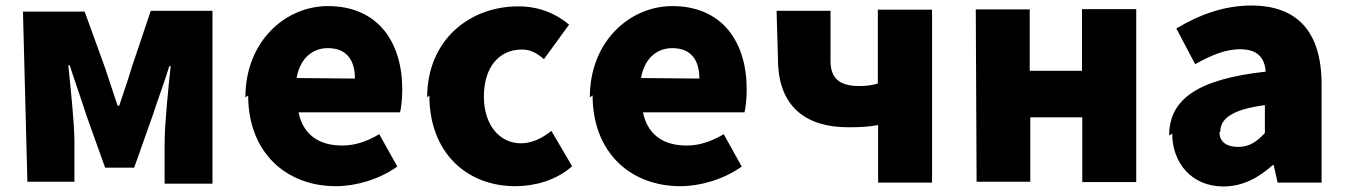

<svg xmlns="http://www.w3.org/2000/svg" viewBox="-20 -607 4872 694"><path d="M79 50H249V-95C249 -163 234 -300 227 -371H232C249 -317 275 -245 292 -191L360 -1H465L532 -190C549 -243 575 -312 592 -368H597C589 -296 575 -158 575 -89V57H748V-568H525L456 -363C441 -312 425 -269 411 -225H405C391 -269 376 -311 360 -361L286 -565H63Z M877 -262C877 -55 1015 66 1194 66C1267 66 1352 41 1416 -5L1351 -122C1305 -95 1263 -81 1217 -81C1137 -81 1077 -116 1059 -201H1426C1430 -215 1434 -250 1434 -284C1434 -455 1346 -585 1165 -585C1013 -585 867 -459 867 -255ZM1052 -325C1065 -399 1112 -433 1165 -433C1236 -433 1263 -386 1263 -323Z M1532 -262C1532 -55 1667 66 1843 66C1909 66 1988 47 2048 -6L1973 -134C1941 -108 1903 -89 1863 -89C1786 -89 1729 -155 1729 -258C1729 -362 1782 -428 1867 -428C1894 -428 1918 -418 1946 -393L2037 -518C1989 -558 1929 -584 1853 -584C1678 -584 1524 -463 1524 -255Z M2122 -262C2122 -55 2260 66 2439 66C2512 66 2597 41 2661 -5L2596 -122C2550 -95 2508 -81 2462 -81C2382 -81 2322 -116 2304 -201H2671C2675 -215 2679 -250 2679 -284C2679 -455 2591 -585 2410 -585C2258 -585 2112 -459 2112 -255ZM2297 -325C2310 -399 2357 -433 2410 -433C2481 -433 2508 -386 2508 -323Z M2792 -394C2792 -216 2899 -147 3046 -147C3097 -147 3121 -149 3154 -155V53H3349V-572H3153V-305C3132 -299 3113 -296 3086 -296C3012 -296 2982 -326 2982 -387V-568H2787Z M3510 50H3704V-183H3892V51H4087V-574H3891V-351H3702V-573H3507Z M4217 -124C4217 -19 4287 67 4402 67C4471 67 4529 36 4580 -10H4584L4598 53H4757V-302C4757 -497 4665 -587 4503 -587C4405 -587 4315 -554 4232 -504L4300 -375C4362 -410 4413 -429 4462 -429C4525 -429 4551 -399 4555 -348C4310 -321 4206 -249 4206 -117ZM4391 -132C4391 -176 4430 -211 4552 -227V-126C4523 -95 4496 -76 4456 -76C4415 -76 4388 -93 4388 -129Z"/></svg>

Font: GenEiGothic-pro-Heavy
Style: Bold
Weight: 900
Designer: Ryoko NISHIZUKA (kana & ideographs); Paul D. Hunt (Latin, Greek & Cyrillic); Wenlong ZHANG (bopomofo); Sandoll Communica
Foundry: Adobe Systems Incorporated; o_tamon
Version: Version 1.000.140830